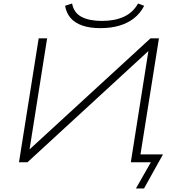

<svg xmlns="http://www.w3.org/2000/svg" viewBox="-20 -923 980 1092"><path d="M753 149 838 0H724L826 -645L833 -641L136 0H88L200 -705H248L146 -60L138 -64L836 -705H884L779 -45H907L799 149ZM551 -763Q491 -763 449 -777.5Q407 -792 382.5 -819.5Q358 -847 350 -890L390 -903Q400 -850 444 -827Q488 -804 559 -804Q633 -804 685 -828Q737 -852 765 -903L800 -890Q778 -847 742 -819Q706 -791 658.5 -777Q611 -763 551 -763Z"/></svg>

Font: Nunito Sans 10pt Expanded ExtraLight
Style: Italic
Weight: 250
Width: 7
Italic angle: -9°
Designer: Vernon Adams
Foundry: Vernon Adams
Version: Version 3.101;gftools[0.9.27]